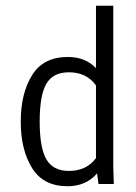

<svg xmlns="http://www.w3.org/2000/svg" viewBox="-20 -645 478 673"><path d="M325.2 0 320.3 -37.1Q281.2 7.8 216.8 7.8Q131.8 7.8 92.3 -56.2Q52.7 -120.1 52.7 -218.8Q52.7 -317.4 92.3 -381.3Q131.8 -445.3 217.8 -445.3Q279.3 -445.3 316.4 -406.2V-625H377V-62.5L378.9 0ZM316.4 -90.8V-345.7Q283.2 -391.6 221.7 -391.6Q166 -391.6 142.6 -351.6Q119.1 -311.5 119.1 -218.8Q119.1 -127 142.6 -86.4Q166 -45.9 221.7 -45.9Q283.2 -45.9 316.4 -90.8Z"/></svg>

Font: Sudo Light
Style: Regular
Weight: 300
Monospace: yes
Designer: Jens Kutilek
Foundry: Jens Kutilek
Version: Version 0.040